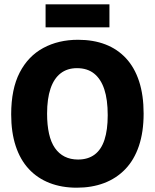

<svg xmlns="http://www.w3.org/2000/svg" viewBox="-20 -859 720 893"><path d="M337 14Q267 14 210.5 -8Q154 -30 114 -73Q74 -116 53 -180Q32 -244 32 -327Q32 -445 71.5 -521.5Q111 -598 181.5 -636Q252 -674 343 -674Q414 -674 470 -652.5Q526 -631 566 -588Q606 -545 627 -480.5Q648 -416 648 -331Q648 -245 626 -180Q604 -115 562.5 -72Q521 -29 464 -7.5Q407 14 337 14ZM343 -117Q389 -117 420 -140Q451 -163 466 -209Q481 -255 481 -323Q481 -396 465 -444Q449 -492 417.5 -517Q386 -542 338 -542Q293 -542 262 -518Q231 -494 215 -447Q199 -400 199 -330Q199 -278 208 -237.5Q217 -197 235.5 -170.5Q254 -144 281 -130.5Q308 -117 343 -117ZM192 -732V-839H489V-732Z"/></svg>

Font: Bricolage Grotesque 72pt ExtraBold
Style: Regular
Weight: 800
Designer: Mathieu Triay
Foundry: Atelier Triay
Version: Version 1.001;gftools[0.9.33.dev8+g029e19f]